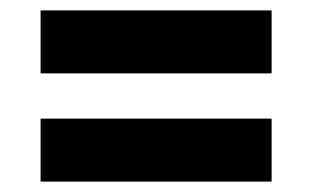

<svg xmlns="http://www.w3.org/2000/svg" viewBox="-20 -436 600 369"><path d="M502 -87V-208H58V-87ZM502 -295V-416H58V-295Z"/></svg>

Font: RazerF5
Style: Bold
Weight: 700
Foundry: Razer Inc.
Version: Version 2